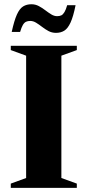

<svg xmlns="http://www.w3.org/2000/svg" viewBox="-20 -906 422 926"><path d="M350.5 -20.5V0H32V-20.5L106 -47.5V-637.5L32 -664.5V-685H350.5V-664.5L276 -637.5V-47.5ZM344.5 -881Q333.5 -826 320.2 -797.2Q307 -768.5 290 -758Q273 -747.5 250 -747.5Q230.5 -747.5 214 -756.2Q197.5 -765 182.8 -776.5Q168 -788 154 -796.5Q140 -805 126 -805Q114 -805 105.5 -801Q97 -797 90.2 -785.5Q83.5 -774 77 -752H36.5Q48.5 -807 61.5 -835.8Q74.5 -864.5 91.5 -875Q108.5 -885.5 131.5 -885.5Q150.5 -885.5 167 -876.8Q183.5 -868 198.5 -856.5Q213.5 -845 227.5 -836.5Q241.5 -828 255.5 -828Q267.5 -828 275.8 -832Q284 -836 291 -847.8Q298 -859.5 304 -881Z"/></svg>

Font: Newsreader 36pt
Style: Bold
Weight: 700
Designer: Hugues Gentile
Foundry: Production Type
Version: Version 1.003